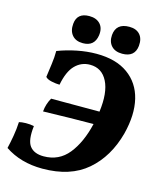

<svg xmlns="http://www.w3.org/2000/svg" viewBox="-129 -967 881 1066"><g transform="rotate(15 312.0 -434.0)"><path d="M217 9Q92 9 1 -52Q9 -85 16 -125.5Q23 -166 25 -207Q39 -211 64 -211.5Q89 -212 111 -207Q101 -124 126 -91.5Q151 -59 206 -59Q294 -59 348 -126Q402 -193 428 -304Q362 -304 291 -302.5Q220 -301 139 -299Q143 -343 164 -379H442Q457 -491 425 -554Q393 -617 325 -617Q275 -617 239.5 -581Q204 -545 189 -466Q169 -466 143 -471.5Q117 -477 107 -489Q112 -527 117.5 -566Q123 -605 123 -642Q175 -662 232.5 -673.5Q290 -685 344 -685Q456 -685 525 -635.5Q594 -586 615 -499Q636 -412 607 -298Q569 -156 473 -73.5Q377 9 217 9ZM254 -722Q213 -722 192 -747Q171 -772 175 -813Q181 -877 251 -877Q292 -877 314 -853Q336 -829 330 -787Q320 -722 254 -722ZM480 -722Q439 -722 417.5 -745.5Q396 -769 399 -808Q405 -877 481 -877Q521 -877 542 -853.5Q563 -830 559 -788Q552 -722 480 -722Z"/></g></svg>

Font: Vollkorn ExtraBold
Style: Italic
Weight: 800
Italic angle: -11°
Designer: Friedrich Althausen
Foundry: Friedrich Althausen
Version: Version 5.000; ttfautohint (v1.8.3)